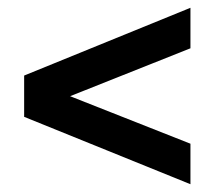

<svg xmlns="http://www.w3.org/2000/svg" viewBox="-20 -550 551 493"><path d="M469 -77 42 -250V-356L469 -530V-426L160 -303L469 -181Z"/></svg>

Font: Georama SemiBold
Style: Regular
Weight: 600
Designer: Jean-Baptiste Levee
Foundry: Production Type
Version: Version 1.000